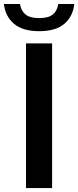

<svg xmlns="http://www.w3.org/2000/svg" viewBox="-60 -962 400 982"><path d="M73 0V-740H206.5V0ZM140.5 -802.5Q56 -802.5 11.5 -840.5Q-33 -878.5 -40 -941.5H42Q48 -906 70.8 -887.8Q93.5 -869.5 140.5 -869.5Q187.5 -869.5 210 -887.8Q232.5 -906 238 -941.5H320Q313 -878 269 -840.2Q225 -802.5 140.5 -802.5Z"/></svg>

Font: Encode Sans SmBold
Style: Regular
Weight: 600
Designer: Multiple Designers
Foundry: Impallari Type
Version: Version 3.002; ttfautohint (v1.8.3) -l 8 -r 50 -G 200 -x 14 